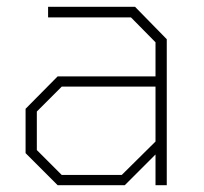

<svg xmlns="http://www.w3.org/2000/svg" viewBox="-20 -543 597 563"><path d="M149 0 55 -94V-224L149 -319H436V-419L364 -492H121V-523H376L469 -428V0H436V-90L346 0ZM161 -30H337L436 -128V-289H161L88 -216V-103Z"/></svg>

Font: Tomorrow ExtraLight
Style: Regular
Weight: 275
Designer: Tony de Marco, Monica Rizzolli
Foundry: Just in Type
Version: Version 2.002